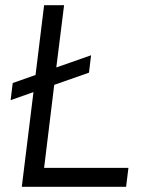

<svg xmlns="http://www.w3.org/2000/svg" viewBox="-20 -720 558 740"><path d="M29 -400 117 -431 150 -700H227L197 -460L331 -507L323 -440L189 -393L150 -73H475L466 0H64L109 -365L21 -334Z"/></svg>

Font: Haskoy
Style: Italic
Weight: 400
Designer: Ertekin Erdin
Foundry: Ertekin Erdin
Version: Version 2.000; ttfautohint (v1.8.4.7-5d5b)